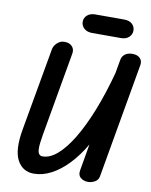

<svg xmlns="http://www.w3.org/2000/svg" viewBox="-118 -1238 1049 1332"><g transform="rotate(10 406.5 -572.0)"><path d="M213.5 9Q135 9 97 -61.2Q59 -131.5 85 -279L189 -866.5Q191.5 -879 201.8 -893.8Q212 -908.5 229.2 -919Q246.5 -929.5 269 -928.5Q301 -928.5 319.8 -908.5Q338.5 -888.5 333 -858L229 -264.5Q223.5 -232.5 220.5 -206Q217.5 -179.5 219 -160Q220.5 -140.5 228.8 -130Q237 -119.5 253.5 -119.5Q304 -119.5 356.8 -165Q409.5 -210.5 461.5 -296.2Q513.5 -382 561.8 -503.2Q610 -624.5 651 -776L668.5 -874.5Q673 -899 693.2 -913.8Q713.5 -928.5 744 -928.5Q780.5 -928.5 798.8 -909.2Q817 -890 811.5 -860.5L670 -52.5Q665 -25.5 641.8 -12.8Q618.5 0 594 0Q564 0 542.2 -17.2Q520.5 -34.5 527 -70L559.5 -257.5Q510.5 -173.5 453.5 -114Q396.5 -54.5 335.8 -22.8Q275 9 213.5 9ZM442.5 -1022.5Q407.5 -1022.5 386.5 -1041.5Q365.5 -1060.5 365.5 -1088Q365.5 -1116 386.5 -1134.5Q407.5 -1153 442.5 -1153H647Q682.5 -1153 702.8 -1134.5Q723 -1116 723 -1088Q723 -1061.5 702.8 -1042Q682.5 -1022.5 647 -1022.5Z"/></g></svg>

Font: Edu VIC WA NT Hand Pre
Style: Regular
Weight: 400
Designer: Tina and Corey Anderson, Eben Sorkin, Mirko Velimirovic
Foundry: Google for Education
Version: Version 1.000